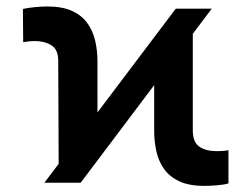

<svg xmlns="http://www.w3.org/2000/svg" viewBox="-20 -573 788 602"><path d="M119.1 0 531.2 -545.9H644L232.9 0ZM164.1 -13.7 162.6 -379.9Q163.1 -417.5 141.4 -430.9Q119.6 -444.3 89.4 -444.3Q80.6 -444.3 71 -443.4Q61.5 -442.4 52.7 -440.9L51.8 -544.9Q65.9 -548.3 88.1 -550.5Q110.4 -552.7 128.4 -552.7Q174.3 -552.7 204.6 -539.3Q234.9 -525.9 252.7 -502Q270.5 -478 278.1 -446.8Q285.6 -415.5 285.6 -379.9V-120.6ZM620.1 9.8Q572.3 9.8 541.5 -4.9Q510.7 -19.5 493.7 -44.2Q476.6 -68.8 470 -99.9Q463.4 -130.9 463.4 -163.6V-424.3L584.5 -531.7V-162.6Q585 -126.5 605.5 -112.8Q626 -99.1 659.2 -99.1Q666.5 -99.1 676.5 -99.6Q686.5 -100.1 696.3 -102.1V2Q682.1 6.3 659.4 8.1Q636.7 9.8 620.1 9.8Z"/></svg>

Font: Inter 24pt
Style: Bold
Weight: 700
Designer: Rasmus Andersson
Foundry: rsms
Version: Version 4.001;git-66647c0bb